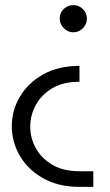

<svg xmlns="http://www.w3.org/2000/svg" viewBox="-20 -539 431 749"><path d="M290 190Q208 190 148.5 156.5Q89 123 57.5 69Q26 15 26 -47Q26 -108 57.5 -161.5Q89 -215 148 -248.5Q207 -282 290 -282V-220Q227 -220 184.5 -195Q142 -170 120 -130Q98 -90 98 -45Q98 0 120 39.5Q142 79 184.5 104Q227 129 290 129H344V190ZM266 -519Q288 -519 303.5 -503.5Q319 -488 319 -466Q319 -445 303.5 -429Q288 -413 266 -413Q245 -413 229 -429Q213 -445 213 -466Q213 -481 220 -493Q227 -505 239.5 -512Q252 -519 266 -519Z"/></svg>

Font: MuseoModerno Thin Light
Style: Regular
Weight: 300
Version: Version 1.003